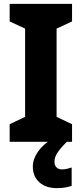

<svg xmlns="http://www.w3.org/2000/svg" viewBox="-20 -734 423 994"><path d="M353 0H30V-91L110 -129V-586L30 -623V-714H353V-623L273 -586V-129L353 -91ZM262 103Q262 122 272.5 132.5Q283 143 301 143Q315 143 328.5 139.5Q342 136 351 133V228Q337 233 318.5 236.5Q300 240 275 240Q217 240 183.5 209.5Q150 179 150 129Q150 90 176 52Q202 14 254 -18L326 0Q293 33 277.5 56.5Q262 80 262 103Z"/></svg>

Font: Noto Sans Gurmukhi SemiCondensed ExtraBold
Style: Regular
Weight: 800
Width: 4
Designer: Jelle Bosma - Monotype Design Team
Foundry: Monotype Imaging Inc.
Version: Version 2.004; ttfautohint (v1.8.4.7-5d5b)